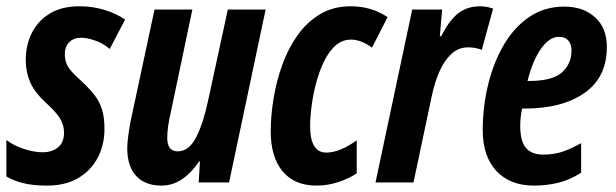

<svg xmlns="http://www.w3.org/2000/svg" viewBox="-26 -575 1942 605"><path d="M123 9.8Q78.1 9.8 47.6 2.2Q17.1 -5.4 -5.9 -19V-133.8Q18.1 -115.7 50 -105.5Q82 -95.2 107.9 -95.2Q138.2 -95.2 157 -110.8Q175.8 -126.5 175.8 -157.2Q175.8 -177.2 166 -196.8Q156.2 -216.3 123 -247.1Q84 -282.2 69.6 -314.9Q55.2 -347.7 55.2 -386.2Q55.2 -433.1 74.5 -471.4Q93.8 -509.8 131.3 -532.5Q168.9 -555.2 224.1 -555.2Q266.6 -555.2 304.2 -543.5Q341.8 -531.7 368.2 -513.2L319.8 -420.9Q298.3 -439 273.2 -447.5Q248 -456.1 230 -456.1Q206.1 -456.1 192.1 -442.1Q178.2 -428.2 178.2 -403.8Q178.2 -383.8 187 -367.2Q195.8 -350.6 228 -321.8Q252.9 -298.8 269.8 -278.1Q286.6 -257.3 294.9 -231.7Q303.2 -206.1 303.2 -168.9Q303.2 -118.7 282 -78.1Q260.7 -37.6 220.5 -13.9Q180.2 9.8 123 9.8Z M482.9 9.8Q430.7 9.8 402.8 -21Q375 -51.8 375 -106.9Q375 -125 378.2 -147.7Q381.3 -170.4 385.3 -191.9L460.9 -544.9H580.1L512.2 -221.2Q501 -174.8 501 -140.1Q501 -98.1 534.2 -98.1Q569.3 -98.1 592 -142.3Q614.7 -186.5 629.9 -258.8L691.9 -544.9H811L695.8 0H600.1L604 -65.9H601.1Q577.6 -30.8 547.9 -10.5Q518.1 9.8 482.9 9.8Z M971.2 9.8Q901.9 9.8 864.5 -35.2Q827.1 -80.1 827.1 -161.1Q827.1 -210 835.9 -264.2Q844.7 -318.4 863.3 -370.1Q881.8 -421.9 911.4 -463.6Q940.9 -505.4 982.7 -530.3Q1024.4 -555.2 1079.1 -555.2Q1144.5 -555.2 1195.3 -521L1146 -424.8Q1131.8 -436 1114.3 -443.1Q1096.7 -450.2 1080.1 -450.2Q1045.9 -450.2 1021.2 -421.4Q996.6 -392.6 981.2 -348.9Q965.8 -305.2 958.5 -259Q951.2 -212.9 951.2 -178.2Q951.2 -94.2 1002 -94.2Q1044.4 -94.2 1098.1 -132.8V-28.8Q1075.2 -13.2 1041.3 -1.7Q1007.3 9.8 971.2 9.8Z M1157.2 0 1272.9 -544.9H1367.2L1359.9 -460.9H1364.3Q1388.7 -509.8 1417.2 -532.5Q1445.8 -555.2 1487.3 -555.2Q1506.3 -555.2 1527.8 -547.9L1492.2 -418Q1471.2 -425.8 1449.2 -425.8Q1418 -425.8 1395.3 -404.1Q1372.6 -382.3 1358.2 -348.6Q1343.8 -314.9 1335.9 -278.8L1276.9 0Z M1656.2 9.8Q1581.1 9.8 1538.1 -36.4Q1495.1 -82.5 1495.1 -165Q1495.1 -237.3 1511.7 -306.6Q1528.3 -376 1560.5 -431.9Q1592.8 -487.8 1640.9 -521Q1689 -554.2 1752 -554.2Q1812 -554.2 1849.1 -520.5Q1886.2 -486.8 1886.2 -426.8Q1886.2 -331.5 1815.9 -282.2Q1745.6 -232.9 1627 -232.9H1619.1Q1613.3 -206.1 1613.3 -178.2Q1613.3 -129.9 1631.3 -108.9Q1649.4 -87.9 1685.1 -87.9Q1716.8 -87.9 1743.2 -95.9Q1769.5 -104 1805.2 -124V-30.8Q1769.5 -7.8 1732.7 1Q1695.8 9.8 1656.2 9.8ZM1636.2 -319.8H1639.2Q1715.8 -319.8 1745.4 -347.2Q1774.9 -374.5 1774.9 -416Q1774.9 -435.5 1764.9 -447.3Q1754.9 -459 1735.4 -459Q1705.6 -459 1679.2 -422.1Q1652.8 -385.3 1636.2 -319.8Z"/></svg>

Font: Open Sans Condensed
Style: Bold Italic
Weight: 700
Width: 3
Italic angle: -12°
Designer: Monotype Design Team
Foundry: Monotype Imaging Inc.
Version: Version 3.003; ttfautohint (v1.8.4)